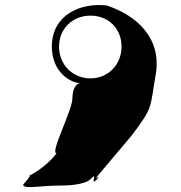

<svg xmlns="http://www.w3.org/2000/svg" viewBox="-20 -748 729 774"><path d="M220 0C248 0 324 -1 348 -29C376 -57 342 2 367 -22C391 -50 346 5 370 -23C392 -54 350 -10 376 -42C400 -70 487 -174 511 -202C599 -318 584 -312 608 -449C632 -595 531 -686 410 -726C304 -738 189 -688 189 -560C189 -456 266 -413 304 -413C295 -413 272 -401 272 -352C272 -304 180 -130 208 -130C180 -92 129 -54 98 -40C102 -41 103 -37 73 -3C77 16 142 0 220 0ZM470 -560C470 -486 414 -432 345 -432C274 -432 218 -486 218 -560C218 -632 272 -685 345 -685C418 -685 470 -632 470 -560Z"/></svg>

Font: Hussar Przerywany
Style: Regular
Weight: 400
Foundry: Cannot Into Space Fonts
Version: Version 0.982